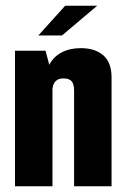

<svg xmlns="http://www.w3.org/2000/svg" viewBox="-20 -646 435 666"><path d="M32 -470H138L151 -421Q165 -449 193.5 -464Q222 -479 260 -479Q310 -479 338.5 -454Q367 -429 367 -377V0H237V-332Q237 -354 228.5 -364Q220 -374 200 -374Q183 -374 173.5 -365Q164 -356 162 -338V0H32ZM113 -523 206 -626H317L195 -523Z"/></svg>

Font: Smooch Sans Thin ExtraBold
Style: Regular
Weight: 800
Version: Version 1.010